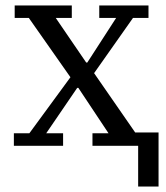

<svg xmlns="http://www.w3.org/2000/svg" viewBox="-20 -536 609 706"><path d="M488 0H320V-46H379L268 -213H264L150 -46H212V0H31V-46H88L239 -252L86 -470H34V-516H244V-470H185L297 -306H301L407 -470H345V-516H526V-470H469L326 -267L477 -49H563V150H488Z"/></svg>

Font: IBM Plex Serif
Style: Regular
Weight: 400
Designer: Mike Abbink, Paul van der Laan, Pieter van Rosmalen
Foundry: Bold Monday
Version: Version 3.001